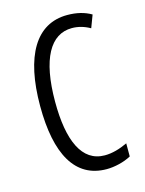

<svg xmlns="http://www.w3.org/2000/svg" viewBox="-90 -599 503 666"><g transform="rotate(-15 161.0 -266.0)"><path d="M211 10C239 10 274 2 299 -12V-59C271 -46 244 -38 217 -38C135 -38 98 -122 98 -262C98 -416 143 -494 220 -494C242 -494 264 -488 285 -476L302 -521C278 -535 250 -542 216 -542C104 -542 44 -441 44 -261C44 -88 98 10 211 10Z"/></g></svg>

Font: Noto Sans Display Condensed Light
Style: Regular
Weight: 300
Width: 3
Designer: Monotype Design Team
Foundry: Monotype Imaging Inc.
Version: Version 1.900